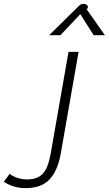

<svg xmlns="http://www.w3.org/2000/svg" viewBox="-49 -753 562 992"><path d="M-29 186 1 145Q17 158 40.5 166Q64 174 91 174Q145 174 172.5 144Q200 114 213 40L305 -485H357L265 40Q249 130 206.5 174.5Q164 219 83 219Q20 219 -29 186ZM353 -717Q363 -727 368 -730Q373 -733 381 -733Q396 -733 402 -725Q408 -717 403 -710L399 -705L493 -571H435L366 -680L263 -571H205Z"/></svg>

Font: Niramit ExtraLight
Style: Italic
Weight: 200
Italic angle: -10°
Designer: Katatrad Aksorn Co.,Ltd.
Foundry: Cadson Demak Co.,Ltd.
Version: Version 1.000; ttfautohint (v1.6)